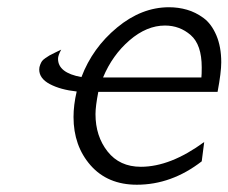

<svg xmlns="http://www.w3.org/2000/svg" viewBox="-20 -505 634 533"><path d="M88.9 -312Q88.9 -318.8 91.6 -325.4Q94.2 -332 96.7 -335.4Q99.1 -338.9 106.4 -344Q113.8 -349.1 117.4 -351.1Q121.1 -353 133.1 -359.1Q145 -365.2 149.9 -367.2Q141.1 -351.1 141.1 -341.8Q141.1 -302.7 206.1 -291Q236.8 -372.1 304.9 -428.5Q373 -484.9 449.2 -484.9Q475.1 -484.9 499 -478Q522.9 -471.2 544.9 -455.1Q566.9 -439 580.6 -407Q594.2 -375 594.2 -332Q594.2 -304.2 584 -250H252.9Q245.1 -210 245.1 -188Q245.1 -127 278.6 -84.5Q312 -42 371.1 -42Q453.1 -42 546.9 -110.8L540 -57.1Q456.1 7.8 359.9 7.8Q278.8 7.8 231.4 -46.1Q184.1 -100.1 184.1 -180.2Q184.1 -213.4 192.9 -251Q147.9 -255.9 118.4 -271.5Q88.9 -287.1 88.9 -312ZM266.1 -290H539.1Q540 -298.8 540 -317.9Q540 -380.9 509.5 -407.5Q479 -434.1 438 -434.1Q387.2 -434.1 339.6 -393.1Q292 -352.1 266.1 -290Z"/></svg>

Font: CMU Bright
Style: Oblique
Weight: 500
Italic angle: -12°
Version: Version 0.7.0